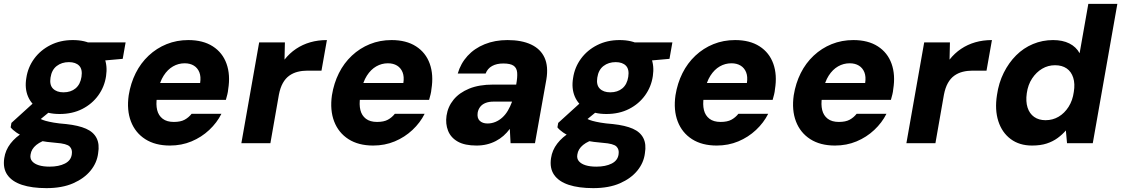

<svg xmlns="http://www.w3.org/2000/svg" viewBox="-53 -740 5793 992"><path d="M187 232Q112 232 60.5 215Q9 198 -15 163.5Q-39 129 -31 77Q-25 36 1 2Q27 -32 70 -58Q113 -84 170 -102L211 -26Q160 -12 134.5 9Q109 30 105 58Q101 79 113 93Q125 107 148 114Q171 121 203 121Q251 121 282.5 105Q314 89 318 57Q322 32 307 17Q292 2 237 -2Q188 -6 148.5 -13.5Q109 -21 80 -31.5Q51 -42 31.5 -55.5Q12 -69 2 -82L6 -105L137 -224L239 -192L77 -59L137 -137Q146 -131 156.5 -125.5Q167 -120 183 -115.5Q199 -111 224.5 -106.5Q250 -102 289 -99Q353 -92 391.5 -75Q430 -58 446 -26.5Q462 5 454 52Q448 101 415 141.5Q382 182 325 207Q268 232 187 232ZM255 -151Q192 -151 150.5 -175.5Q109 -200 91.5 -242Q74 -284 83 -337Q91 -392 123.5 -436.5Q156 -481 207.5 -507Q259 -533 323 -533Q387 -533 428 -508.5Q469 -484 486 -442Q503 -400 495 -347Q487 -292 455 -247.5Q423 -203 372 -177Q321 -151 255 -151ZM275 -263Q313 -263 337.5 -283.5Q362 -304 368 -343Q374 -382 356 -400.5Q338 -419 303 -419Q266 -419 240 -399Q214 -379 208 -339Q202 -301 221 -282Q240 -263 275 -263ZM391 -419 388 -521H596L581 -436Z M825 12Q749 12 697.5 -21Q646 -54 623.5 -112.5Q601 -171 612 -248Q622 -310 648 -362Q674 -414 715 -452.5Q756 -491 808 -512Q860 -533 920 -533Q996 -533 1046.5 -500.5Q1097 -468 1117.5 -410.5Q1138 -353 1126 -279Q1125 -266 1121.5 -252Q1118 -238 1114 -224H713L729 -311H981Q986 -344 977 -366.5Q968 -389 948.5 -401Q929 -413 901 -413Q869 -413 841 -397Q813 -381 792.5 -349Q772 -317 763 -268L758 -238Q752 -200 759 -171.5Q766 -143 787.5 -126.5Q809 -110 845 -110Q880 -110 901 -121.5Q922 -133 937 -152H1091Q1068 -106 1028 -68.5Q988 -31 936.5 -9.5Q885 12 825 12Z M1194 0 1286 -521H1419L1417 -432Q1443 -465 1476.5 -487.5Q1510 -510 1550 -521.5Q1590 -533 1636 -533L1608 -375H1535Q1509 -375 1485 -369Q1461 -363 1441.5 -349Q1422 -335 1408.5 -311Q1395 -287 1388 -251L1344 0Z M1875 12Q1799 12 1747.5 -21Q1696 -54 1673.5 -112.5Q1651 -171 1662 -248Q1672 -310 1698 -362Q1724 -414 1765 -452.5Q1806 -491 1858 -512Q1910 -533 1970 -533Q2046 -533 2096.5 -500.5Q2147 -468 2167.5 -410.5Q2188 -353 2176 -279Q2175 -266 2171.5 -252Q2168 -238 2164 -224H1763L1779 -311H2031Q2036 -344 2027 -366.5Q2018 -389 1998.5 -401Q1979 -413 1951 -413Q1919 -413 1891 -397Q1863 -381 1842.5 -349Q1822 -317 1813 -268L1808 -238Q1802 -200 1809 -171.5Q1816 -143 1837.5 -126.5Q1859 -110 1895 -110Q1930 -110 1951 -121.5Q1972 -133 1987 -152H2141Q2118 -106 2078 -68.5Q2038 -31 1986.5 -9.5Q1935 12 1875 12Z M2409 12Q2348 12 2312 -8.5Q2276 -29 2262 -64.5Q2248 -100 2254 -142Q2261 -189 2290.5 -225Q2320 -261 2371 -282Q2422 -303 2495 -303H2614Q2621 -341 2619 -365Q2617 -389 2600.5 -400.5Q2584 -412 2547 -412Q2513 -412 2489.5 -399Q2466 -386 2456 -360H2312Q2327 -412 2362.5 -451Q2398 -490 2451 -511.5Q2504 -533 2569 -533Q2642 -533 2691 -510Q2740 -487 2760.5 -442Q2781 -397 2770 -330L2711 0H2585L2581 -74Q2566 -54 2548.5 -38.5Q2531 -23 2509 -11.5Q2487 0 2462 6Q2437 12 2409 12ZM2466 -102Q2487 -102 2506.5 -110Q2526 -118 2542.5 -133Q2559 -148 2571 -168.5Q2583 -189 2592 -213V-215H2497Q2473 -215 2455.5 -208Q2438 -201 2428 -188Q2418 -175 2415 -158Q2411 -130 2425.5 -116Q2440 -102 2466 -102Z M3012 232Q2937 232 2885.5 215Q2834 198 2810 163.5Q2786 129 2794 77Q2800 36 2826 2Q2852 -32 2895 -58Q2938 -84 2995 -102L3036 -26Q2985 -12 2959.5 9Q2934 30 2930 58Q2926 79 2938 93Q2950 107 2973 114Q2996 121 3028 121Q3076 121 3107.5 105Q3139 89 3143 57Q3147 32 3132 17Q3117 2 3062 -2Q3013 -6 2973.5 -13.5Q2934 -21 2905 -31.5Q2876 -42 2856.5 -55.5Q2837 -69 2827 -82L2831 -105L2962 -224L3064 -192L2902 -59L2962 -137Q2971 -131 2981.5 -125.5Q2992 -120 3008 -115.5Q3024 -111 3049.5 -106.5Q3075 -102 3114 -99Q3178 -92 3216.5 -75Q3255 -58 3271 -26.5Q3287 5 3279 52Q3273 101 3240 141.5Q3207 182 3150 207Q3093 232 3012 232ZM3080 -151Q3017 -151 2975.5 -175.5Q2934 -200 2916.5 -242Q2899 -284 2908 -337Q2916 -392 2948.5 -436.5Q2981 -481 3032.5 -507Q3084 -533 3148 -533Q3212 -533 3253 -508.5Q3294 -484 3311 -442Q3328 -400 3320 -347Q3312 -292 3280 -247.5Q3248 -203 3197 -177Q3146 -151 3080 -151ZM3100 -263Q3138 -263 3162.5 -283.5Q3187 -304 3193 -343Q3199 -382 3181 -400.5Q3163 -419 3128 -419Q3091 -419 3065 -399Q3039 -379 3033 -339Q3027 -301 3046 -282Q3065 -263 3100 -263ZM3216 -419 3213 -521H3421L3406 -436Z M3650 12Q3574 12 3522.5 -21Q3471 -54 3448.5 -112.5Q3426 -171 3437 -248Q3447 -310 3473 -362Q3499 -414 3540 -452.5Q3581 -491 3633 -512Q3685 -533 3745 -533Q3821 -533 3871.5 -500.5Q3922 -468 3942.5 -410.5Q3963 -353 3951 -279Q3950 -266 3946.5 -252Q3943 -238 3939 -224H3538L3554 -311H3806Q3811 -344 3802 -366.5Q3793 -389 3773.5 -401Q3754 -413 3726 -413Q3694 -413 3666 -397Q3638 -381 3617.5 -349Q3597 -317 3588 -268L3583 -238Q3577 -200 3584 -171.5Q3591 -143 3612.5 -126.5Q3634 -110 3670 -110Q3705 -110 3726 -121.5Q3747 -133 3762 -152H3916Q3893 -106 3853 -68.5Q3813 -31 3761.5 -9.5Q3710 12 3650 12Z M4261 12Q4185 12 4133.5 -21Q4082 -54 4059.5 -112.5Q4037 -171 4048 -248Q4058 -310 4084 -362Q4110 -414 4151 -452.5Q4192 -491 4244 -512Q4296 -533 4356 -533Q4432 -533 4482.5 -500.5Q4533 -468 4553.5 -410.5Q4574 -353 4562 -279Q4561 -266 4557.5 -252Q4554 -238 4550 -224H4149L4165 -311H4417Q4422 -344 4413 -366.5Q4404 -389 4384.5 -401Q4365 -413 4337 -413Q4305 -413 4277 -397Q4249 -381 4228.5 -349Q4208 -317 4199 -268L4194 -238Q4188 -200 4195 -171.5Q4202 -143 4223.5 -126.5Q4245 -110 4281 -110Q4316 -110 4337 -121.5Q4358 -133 4373 -152H4527Q4504 -106 4464 -68.5Q4424 -31 4372.5 -9.5Q4321 12 4261 12Z M4630 0 4722 -521H4855L4853 -432Q4879 -465 4912.5 -487.5Q4946 -510 4986 -521.5Q5026 -533 5072 -533L5044 -375H4971Q4945 -375 4921 -369Q4897 -363 4877.5 -349Q4858 -335 4844.5 -311Q4831 -287 4824 -251L4780 0Z M5279 12Q5214 12 5169 -21.5Q5124 -55 5105 -114Q5086 -173 5098 -249Q5107 -312 5133 -364Q5159 -416 5197 -454Q5235 -492 5284 -512.5Q5333 -533 5388 -533Q5437 -533 5472 -515.5Q5507 -498 5525 -465L5570 -720H5720L5593 0H5460L5454 -66Q5436 -45 5411.5 -27Q5387 -9 5355 1.5Q5323 12 5279 12ZM5349 -119Q5386 -119 5416.5 -137Q5447 -155 5468 -188Q5489 -221 5495 -265Q5502 -307 5492 -338.5Q5482 -370 5458 -386.5Q5434 -403 5398 -403Q5362 -403 5331.5 -385Q5301 -367 5279.5 -334.5Q5258 -302 5252 -258Q5246 -216 5256 -184.5Q5266 -153 5290 -136Q5314 -119 5349 -119Z"/></svg>

Font: DM Sans 10pt Black
Style: Italic
Weight: 900
Italic angle: -10°
Version: Version 4.004;gftools[0.9.30]